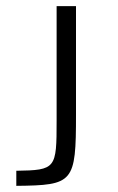

<svg xmlns="http://www.w3.org/2000/svg" viewBox="-20 -604 382 624"><path d="M33 0C219 -2 227 -10 227 -232V-584H164V-212C164 -56 162 -51 33 -49Z"/></svg>

Font: Saira UNSAM Light SC
Style: Regular
Weight: 300
Designer: Hector Gatti with collaboration of the Omnibus-Type team
Foundry: Omnibus-Type
Version: Version 1.072;PS 001.072;hotconv 1.0.88;makeotf.lib2.5.64775